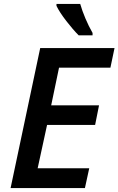

<svg xmlns="http://www.w3.org/2000/svg" viewBox="-20 -959 604 979"><path d="M34 0 185 -714H564L543 -614H281L241 -422H485L465 -322H220L172 -101H435L413 0ZM381 -779H452V-791Q432 -826 415.5 -865Q399 -904 389 -939H268V-929Q284 -896 318 -852Q352 -808 381 -779Z"/></svg>

Font: Noto Sans UI Medium
Style: Italic
Weight: 500
Italic angle: -12°
Designer: Monotype Design Team
Foundry: Monotype Imaging Inc.
Version: Version 1.901